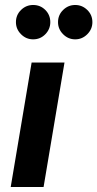

<svg xmlns="http://www.w3.org/2000/svg" viewBox="-20 -751 391 771"><path d="M113 -593Q85 -593 64.5 -613.5Q44 -634 44 -662Q44 -691 64.5 -711Q85 -731 113 -731Q142 -731 162 -711Q182 -691 182 -662Q182 -634 162 -613.5Q142 -593 113 -593ZM282 -593Q254 -593 233.5 -613.5Q213 -634 213 -662Q213 -691 233.5 -711Q254 -731 282 -731Q310 -731 330.5 -711Q351 -691 351 -662Q351 -634 330.5 -613.5Q310 -593 282 -593ZM23 0 107 -500H239L155 0Z"/></svg>

Font: Figtree Light
Style: Bold Italic
Weight: 700
Italic angle: -9.5°
Version: Version 2.000